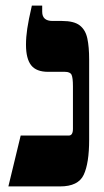

<svg xmlns="http://www.w3.org/2000/svg" viewBox="-20 -667 371 687"><path d="M10 0 54 -182H226Q241 -182 241 -206V-358Q241 -389 236 -399.5Q231 -410 212 -410H152Q110 -410 91.5 -433.5Q73 -457 73 -507Q73 -534 77.5 -564.5Q82 -595 94 -647H131V-625Q131 -592 168 -592H202Q245 -592 265.5 -576Q286 -560 292.5 -529.5Q299 -499 299 -454V-167Q299 -83 279.5 -41.5Q260 0 195 0Z"/></svg>

Font: Noto Serif Hebrew Condensed Black
Style: Regular
Weight: 900
Width: 3
Designer: Monotype Design Team
Foundry: Monotype Imaging Inc.
Version: Version 2.004; ttfautohint (v1.8.4.7-5d5b)